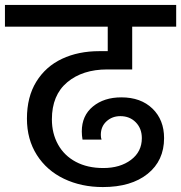

<svg xmlns="http://www.w3.org/2000/svg" viewBox="-44 -760 733 777"><path d="M390 -479Q290 -479 228 -427Q166 -375 166 -277Q166 -220 191 -175Q216 -130 263 -105Q310 -80 374 -80Q442 -80 486 -113Q530 -146 530 -201Q530 -240 505.5 -265Q481 -290 443 -290Q410 -290 387 -269Q364 -248 364 -214Q364 -203 367 -195H290Q287 -212 287 -228Q287 -292 332 -329Q377 -366 447 -366Q526 -366 573 -320.5Q620 -275 620 -201Q620 -110 553.5 -56.5Q487 -3 372 -3Q285 -3 215 -36.5Q145 -70 105 -133Q65 -196 65 -280Q65 -368 103 -429.5Q141 -491 207 -522Q273 -553 358 -553H392V-652H-24V-740H669V-652H491V-479Z"/></svg>

Font: A Bank Premium Med
Style: Regular
Weight: 500
Designer: Ninad Kale (Devanagari), Jonny Pinhorn (Latin), Htun Naung (Myanmar)
Foundry: Indian Type Foundry
Version: 4.004